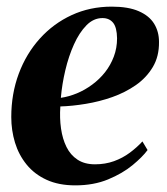

<svg xmlns="http://www.w3.org/2000/svg" viewBox="-20 -548 503 579"><path d="M425 -95.5Q410 -75 379.8 -50Q349.5 -25 306 -7Q262.5 11 207 11Q157 11 120.5 -5.8Q84 -22.5 60.2 -51.8Q36.5 -81 25.2 -118Q14 -155 14 -195Q14 -265 36.5 -325.5Q59 -386 100 -431.5Q141 -477 196.2 -502.5Q251.5 -528 317 -528Q367 -528 398.5 -514.2Q430 -500.5 444.8 -476.5Q459.5 -452.5 459.5 -421.5Q460 -378 440.8 -345.8Q421.5 -313.5 389.5 -291.2Q357.5 -269 318.5 -255.2Q279.5 -241.5 238.5 -234.8Q197.5 -228 162 -227Q159.5 -192 164 -160.5Q168.5 -129 180.5 -104.8Q192.5 -80.5 213.8 -66.5Q235 -52.5 266.5 -52.5Q297.5 -52.5 323.8 -62Q350 -71.5 371.5 -87.5Q393 -103.5 409.5 -121.5ZM289 -493.5Q262 -493.5 240.5 -471.5Q219 -449.5 203 -414Q187 -378.5 177 -336.2Q167 -294 163.5 -253Q187.5 -256.5 211.8 -266.5Q236 -276.5 258 -292.8Q280 -309 296.8 -330.2Q313.5 -351.5 323.2 -377.2Q333 -403 333 -432.5Q332.5 -465.5 321 -479.5Q309.5 -493.5 289 -493.5Z"/></svg>

Font: Merriweather 120pt
Style: Bold Italic
Weight: 700
Italic angle: -7.8°
Version: Version 2.101